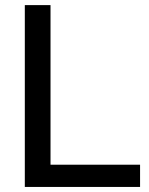

<svg xmlns="http://www.w3.org/2000/svg" viewBox="-20 -739 590 759"><path d="M533.7 0V-87.9H179.7V-718.8H78.1V0Z"/></svg>

Font: Winston
Style: Regular
Weight: 400
Designer: Vernon Adams, Kim Jin-seong, David Berlow, Cristiano Sobral
Foundry: The Winston Project Authors
Version: Version 3.004